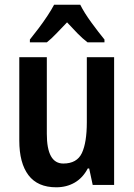

<svg xmlns="http://www.w3.org/2000/svg" viewBox="-20 -786 570 816"><path d="M465 -543V0H374L359 -70H353Q332 -30 297.5 -10Q263 10 219 10Q140 10 101 -41.5Q62 -93 62 -189V-543H179V-217Q179 -91 249 -91Q307 -91 328 -135.5Q349 -180 349 -267V-543ZM321 -766Q338 -732 367.5 -691.5Q397 -651 424 -618V-606H352Q331 -622 309.5 -644Q288 -666 265 -691Q241 -666 219.5 -643.5Q198 -621 179 -606H107V-618Q124 -639 144 -665.5Q164 -692 181.5 -718.5Q199 -745 210 -766Z"/></svg>

Font: Noto Sans Khmer UI Condensed SemiBold
Style: Regular
Weight: 600
Width: 3
Designer: Danh Hong and the Monotype Design Team
Foundry: Monotype Imaging Inc.
Version: Version 2.002; ttfautohint (v1.8.4.7-5d5b)